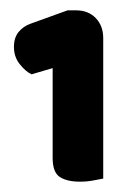

<svg xmlns="http://www.w3.org/2000/svg" viewBox="-20 -721 262 372"><path d="M82 -415V-589L41 -577Q29 -583 18 -597Q7 -611 7 -630Q7 -648 16 -659Q25 -670 39 -675L111 -701H127Q151 -701 165.5 -686Q180 -671 180 -647V-375Q174 -374 161.5 -371.5Q149 -369 135 -369Q110 -369 96 -378Q82 -387 82 -415Z"/></svg>

Font: Baloo Bhaijaan 2 ExtraBold
Style: Regular
Weight: 800
Designer: Sanskriti Dholi, Noopur Datye and Ek Type
Foundry: Ek Type
Version: Version 1.701